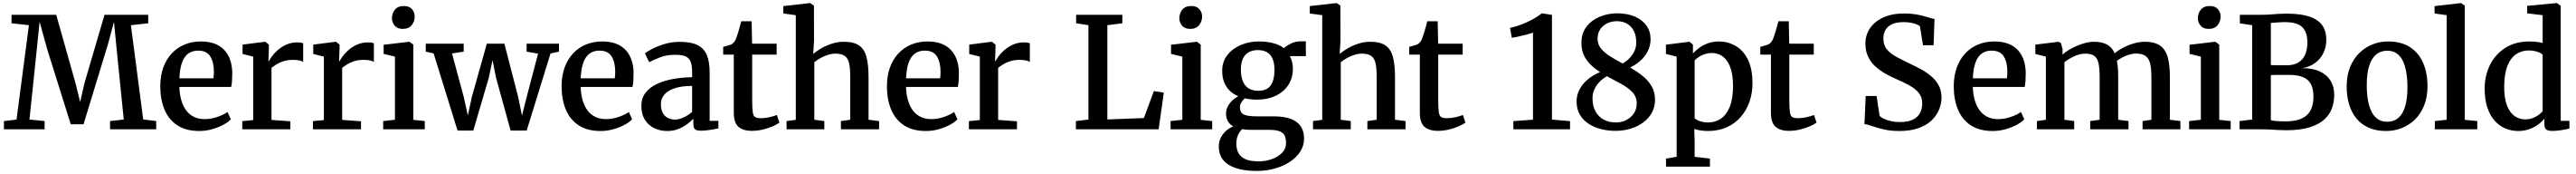

<svg xmlns="http://www.w3.org/2000/svg" viewBox="-20 -839 16748 1129"><path d="M87.5 -63 168 -675.5 55 -688V-743H345.5L470.5 -301L501 -177.5L529.5 -301L659.5 -743H943.5V-688L831 -675.5L911 -64L995.5 -53.5V0H695.5V-53.5L784.5 -63.5L739.5 -508L721 -697L681 -549L523 -32.5H440L289 -512.5L237.5 -697.5L218 -508L171.5 -63.5L270 -53.5V0H5.5V-53.5Z M1275.5 11Q1189 11 1132.8 -26Q1076.5 -63 1049.2 -128.5Q1022 -194 1022 -279Q1022 -346 1041.2 -399.8Q1060.5 -453.5 1095.8 -491.5Q1131 -529.5 1179.5 -549.8Q1228 -570 1286 -570Q1382.5 -570 1434.8 -518Q1487 -466 1490 -369.5Q1490 -338.5 1488.5 -315.5Q1487 -292.5 1483 -275H1146Q1147.5 -228 1158.5 -189.5Q1169.5 -151 1190 -123.2Q1210.5 -95.5 1240.8 -80.8Q1271 -66 1310.5 -66Q1352 -66 1394.2 -80.8Q1436.5 -95.5 1459 -112.5L1480.5 -65Q1463.5 -46.5 1431.5 -29.2Q1399.5 -12 1358.8 -0.5Q1318 11 1275.5 11ZM1146.5 -331H1368Q1369 -340 1369.8 -352Q1370.5 -364 1370.5 -373.5Q1370.5 -434 1347.5 -472.2Q1324.5 -510.5 1268.5 -510.5Q1243.5 -510.5 1222.2 -501.8Q1201 -493 1184.8 -472.8Q1168.5 -452.5 1158.5 -417.8Q1148.5 -383 1146.5 -331Z M1555 0V-53L1626 -60V-471.5L1557 -489V-549.5L1702 -568H1704.5L1728 -549.5V-530L1725 -442H1728Q1732.5 -451.5 1746.5 -471.5Q1760.5 -491.5 1784.2 -512.8Q1808 -534 1840.5 -549Q1873 -564 1913.5 -564Q1928 -564 1936.8 -562.2Q1945.5 -560.5 1951 -558.5V-437Q1944 -442.5 1927.8 -446.5Q1911.5 -450.5 1885.5 -450.5Q1848.5 -450.5 1821.5 -441.5Q1794.5 -432.5 1776 -420.5Q1757.5 -408.5 1745 -399.5V-61L1867.5 -52V0Z M2014.5 0V-53L2085.5 -60V-471.5L2016.5 -489V-549.5L2161.5 -568H2164L2187.5 -549.5V-530L2184.5 -442H2187.5Q2192 -451.5 2206 -471.5Q2220 -491.5 2243.8 -512.8Q2267.5 -534 2300 -549Q2332.5 -564 2373 -564Q2387.5 -564 2396.2 -562.2Q2405 -560.5 2410.5 -558.5V-437Q2403.5 -442.5 2387.2 -446.5Q2371 -450.5 2345 -450.5Q2308 -450.5 2281 -441.5Q2254 -432.5 2235.5 -420.5Q2217 -408.5 2204.5 -399.5V-61L2327 -52V0Z M2471 0V-53.5L2547.5 -62V-471.5L2474 -489.5V-548.5L2640 -568H2642L2667 -549.5V-61.5L2741.5 -53.5V0ZM2597.5 -651.5Q2563.5 -651.5 2545.8 -672.5Q2528 -693.5 2528 -721Q2528 -752.5 2547.2 -776.2Q2566.5 -800 2605.5 -800H2606.5Q2640.5 -800 2658.2 -779.8Q2676 -759.5 2676 -732Q2676 -700.5 2656.8 -676Q2637.5 -651.5 2598.5 -651.5Z M2748 -504V-555.5H2994.5V-504L2918.5 -492L2995 -209.5L3021.5 -89.5L3047.5 -210.5L3145 -555.5H3259L3348.5 -210.5L3373.5 -89L3404 -209.5L3478 -491L3403.5 -504V-555.5H3614V-504L3559 -492L3404 8H3299.5L3205 -334L3182 -448.5L3157.5 -334L3057 8H2954.5L2799 -492.5Z M3884.5 11Q3798 11 3741.8 -26Q3685.5 -63 3658.2 -128.5Q3631 -194 3631 -279Q3631 -346 3650.2 -399.8Q3669.5 -453.5 3704.8 -491.5Q3740 -529.5 3788.5 -549.8Q3837 -570 3895 -570Q3991.5 -570 4043.8 -518Q4096 -466 4099 -369.5Q4099 -338.5 4097.5 -315.5Q4096 -292.5 4092 -275H3755Q3756.5 -228 3767.5 -189.5Q3778.5 -151 3799 -123.2Q3819.5 -95.5 3849.8 -80.8Q3880 -66 3919.5 -66Q3961 -66 4003.2 -80.8Q4045.5 -95.5 4068 -112.5L4089.5 -65Q4072.5 -46.5 4040.5 -29.2Q4008.5 -12 3967.8 -0.5Q3927 11 3884.5 11ZM3755.5 -331H3977Q3978 -340 3978.8 -352Q3979.5 -364 3979.5 -373.5Q3979.5 -434 3956.5 -472.2Q3933.5 -510.5 3877.5 -510.5Q3852.5 -510.5 3831.2 -501.8Q3810 -493 3793.8 -472.8Q3777.5 -452.5 3767.5 -417.8Q3757.5 -383 3755.5 -331Z M4317.5 11Q4272.5 11 4234.2 -7Q4196 -25 4172.8 -61.5Q4149.5 -98 4149.5 -152.5Q4149.5 -201.5 4176.2 -236.5Q4203 -271.5 4249 -293.5Q4295 -315.5 4354.5 -326.2Q4414 -337 4479.5 -338V-369.5Q4479.5 -412 4470.5 -437Q4461.5 -462 4437.8 -472.8Q4414 -483.5 4369.5 -483.5Q4311.5 -483.5 4268 -465.8Q4224.5 -448 4200.5 -435.5L4172.5 -493Q4183 -502 4216.8 -520Q4250.5 -538 4298.2 -552.8Q4346 -567.5 4400 -567.5Q4472.5 -567.5 4514.8 -546.5Q4557 -525.5 4575.2 -481.8Q4593.5 -438 4593.5 -368.5V-55H4650.5V-6Q4639.5 -3.5 4620 0Q4600.5 3.5 4578.8 6.2Q4557 9 4539 9Q4509.5 9 4498.5 0.2Q4487.5 -8.5 4487.5 -38.5V-68.5Q4475 -55 4450.8 -36.2Q4426.5 -17.5 4392.8 -3.2Q4359 11 4317.5 11ZM4369 -63Q4394 -63 4425.2 -77.5Q4456.5 -92 4479.5 -112.5V-281.5Q4409.5 -281.5 4364.5 -265.8Q4319.5 -250 4298 -224Q4276.5 -198 4276.5 -165Q4276.5 -129.5 4288.5 -107Q4300.5 -84.5 4321.5 -73.8Q4342.5 -63 4369 -63Z M4867.5 10Q4810.5 10 4780.5 -16.5Q4750.5 -43 4750.5 -108V-484.5H4681.5V-535Q4692 -538 4704 -541.2Q4716 -544.5 4726.5 -548Q4737 -551.5 4742.5 -556Q4748.5 -561 4752.8 -566.2Q4757 -571.5 4760.8 -578.8Q4764.5 -586 4768 -596Q4773 -608.5 4778.8 -628.5Q4784.5 -648.5 4790.2 -668.5Q4796 -688.5 4799 -701H4866.5L4869.5 -555.5H5029V-484.5H4870V-188Q4870 -134.5 4874 -110Q4878 -85.5 4890.5 -78.8Q4903 -72 4927.5 -72Q4954.5 -72 4984.2 -79Q5014 -86 5030.5 -93L5047 -43.5Q5031 -31.5 5002.2 -19Q4973.5 -6.5 4938.2 1.8Q4903 10 4867.5 10Z M5153.5 -61.5V-740.5L5072.5 -751.5V-799.5L5245 -819H5247.5L5271.5 -802.5L5272 -574.5L5267 -488.5Q5284.5 -505 5315.8 -523.5Q5347 -542 5386 -555Q5425 -568 5466 -568Q5530 -568 5564.8 -544Q5599.5 -520 5613 -469.5Q5626.5 -419 5626.5 -340V-62L5695 -53.5V0H5447V-53.5L5507.5 -62V-340.5Q5507.5 -392.5 5500.8 -425.8Q5494 -459 5473.2 -475Q5452.5 -491 5411 -491Q5386.5 -491 5361.2 -482.8Q5336 -474.5 5313.2 -461.8Q5290.5 -449 5274 -435.5V-62L5339 -53.5V0H5093.5V-53.5Z M5999.5 11Q5913 11 5856.8 -26Q5800.5 -63 5773.2 -128.5Q5746 -194 5746 -279Q5746 -346 5765.2 -399.8Q5784.5 -453.5 5819.8 -491.5Q5855 -529.5 5903.5 -549.8Q5952 -570 6010 -570Q6106.5 -570 6158.8 -518Q6211 -466 6214 -369.5Q6214 -338.5 6212.5 -315.5Q6211 -292.5 6207 -275H5870Q5871.5 -228 5882.5 -189.5Q5893.5 -151 5914 -123.2Q5934.5 -95.5 5964.8 -80.8Q5995 -66 6034.5 -66Q6076 -66 6118.2 -80.8Q6160.5 -95.5 6183 -112.5L6204.5 -65Q6187.5 -46.5 6155.5 -29.2Q6123.5 -12 6082.8 -0.5Q6042 11 5999.5 11ZM5870.5 -331H6092Q6093 -340 6093.8 -352Q6094.5 -364 6094.5 -373.5Q6094.5 -434 6071.5 -472.2Q6048.5 -510.5 5992.5 -510.5Q5967.5 -510.5 5946.2 -501.8Q5925 -493 5908.8 -472.8Q5892.5 -452.5 5882.5 -417.8Q5872.5 -383 5870.5 -331Z M6279 0V-53L6350 -60V-471.5L6281 -489V-549.5L6426 -568H6428.5L6452 -549.5V-530L6449 -442H6452Q6456.5 -451.5 6470.5 -471.5Q6484.5 -491.5 6508.2 -512.8Q6532 -534 6564.5 -549Q6597 -564 6637.5 -564Q6652 -564 6660.8 -562.2Q6669.5 -560.5 6675 -558.5V-437Q6668 -442.5 6651.8 -446.5Q6635.5 -450.5 6609.5 -450.5Q6572.5 -450.5 6545.5 -441.5Q6518.5 -432.5 6500 -420.5Q6481.5 -408.5 6469 -399.5V-61L6591.5 -52V0Z M6974.5 0V-53.5L7056 -63V-675.5L6976 -688V-743H7276.5V-688L7179 -675.5V-64L7416.5 -73L7481.5 -248L7546 -238L7512.5 0Z M7590 0V-53.5L7666.5 -62V-471.5L7593 -489.5V-548.5L7759 -568H7761L7786 -549.5V-61.5L7860.5 -53.5V0ZM7716.5 -651.5Q7682.5 -651.5 7664.8 -672.5Q7647 -693.5 7647 -721Q7647 -752.5 7666.2 -776.2Q7685.5 -800 7724.5 -800H7725.5Q7759.5 -800 7777.2 -779.8Q7795 -759.5 7795 -732Q7795 -700.5 7775.8 -676Q7756.5 -651.5 7717.5 -651.5Z M8151 270Q8087.5 270 8041 259Q7994.5 248 7964 227.8Q7933.5 207.5 7918.5 178.5Q7903.5 149.5 7903.5 113Q7903.5 81 7916.2 55Q7929 29 7950.2 10.2Q7971.5 -8.5 7997.5 -19Q7974 -32 7962.2 -53.2Q7950.5 -74.5 7950.5 -103Q7950.5 -125.5 7961.2 -146.8Q7972 -168 7990 -185.8Q8008 -203.5 8030.5 -214.5Q7978 -236.5 7951.8 -278.8Q7925.5 -321 7925.5 -379Q7925.5 -439 7959.2 -481.8Q7993 -524.5 8047 -547.2Q8101 -570 8162.5 -570Q8215.5 -570 8257 -559.2Q8298.5 -548.5 8327 -526.5Q8338.5 -539 8369.2 -555Q8400 -571 8437.5 -571H8469.5V-475H8365Q8371 -464.5 8375.5 -451.8Q8380 -439 8382.5 -424.5Q8385 -410 8385 -394.5Q8385.5 -333.5 8355.8 -288Q8326 -242.5 8273.2 -217.5Q8220.5 -192.5 8150 -192.5Q8129 -192.5 8109.5 -194.8Q8090 -197 8072.5 -201Q8059 -189 8050 -174.2Q8041 -159.5 8041 -143Q8041 -108 8066.2 -96Q8091.5 -84 8151.5 -84H8262.5Q8329 -84 8372.5 -67.2Q8416 -50.5 8437 -18.2Q8458 14 8458 60Q8458 105.5 8433.5 144Q8409 182.5 8366 210.8Q8323 239 8267.8 254.5Q8212.5 270 8151 270ZM8162 208Q8206.5 208 8247 194Q8287.5 180 8314 153.2Q8340.5 126.5 8340.5 87.5Q8340.5 59.5 8331.5 40.8Q8322.5 22 8298.5 12.8Q8274.5 3.5 8229 3.5H8111.5Q8096 3.5 8081.8 2.5Q8067.5 1.5 8055 -1Q8037.5 16 8027.5 39.5Q8017.5 63 8017.5 94Q8017.5 129 8031.5 154.5Q8045.5 180 8077.2 194Q8109 208 8162 208ZM8160 -250Q8216 -250 8240.8 -285Q8265.5 -320 8265.5 -384Q8265.5 -429 8253.2 -457.5Q8241 -486 8217 -500Q8193 -514 8157.5 -514Q8124.5 -514 8099.8 -501Q8075 -488 8061 -460Q8047 -432 8047 -387Q8047 -346.5 8058.5 -315.5Q8070 -284.5 8095 -267.2Q8120 -250 8160 -250Z M8576 -61.5V-740.5L8495 -751.5V-799.5L8667.5 -819H8670L8694 -802.5L8694.5 -574.5L8689.5 -488.5Q8707 -505 8738.2 -523.5Q8769.5 -542 8808.5 -555Q8847.5 -568 8888.5 -568Q8952.5 -568 8987.2 -544Q9022 -520 9035.5 -469.5Q9049 -419 9049 -340V-62L9117.5 -53.5V0H8869.5V-53.5L8930 -62V-340.5Q8930 -392.5 8923.2 -425.8Q8916.5 -459 8895.8 -475Q8875 -491 8833.5 -491Q8809 -491 8783.8 -482.8Q8758.5 -474.5 8735.8 -461.8Q8713 -449 8696.5 -435.5V-62L8761.5 -53.5V0H8516V-53.5Z M9327.5 10Q9270.5 10 9240.5 -16.5Q9210.5 -43 9210.5 -108V-484.5H9141.5V-535Q9152 -538 9164 -541.2Q9176 -544.5 9186.5 -548Q9197 -551.5 9202.5 -556Q9208.5 -561 9212.8 -566.2Q9217 -571.5 9220.8 -578.8Q9224.5 -586 9228 -596Q9233 -608.5 9238.8 -628.5Q9244.5 -648.5 9250.2 -668.5Q9256 -688.5 9259 -701H9326.5L9329.5 -555.5H9489V-484.5H9330V-188Q9330 -134.5 9334 -110Q9338 -85.5 9350.5 -78.8Q9363 -72 9387.5 -72Q9414.5 -72 9444.2 -79Q9474 -86 9490.5 -93L9507 -43.5Q9491 -31.5 9462.2 -19Q9433.5 -6.5 9398.2 1.8Q9363 10 9327.5 10Z M9946 -62.5V-627.5Q9933.5 -622.5 9907.8 -615.5Q9882 -608.5 9854.5 -602.5Q9827 -596.5 9808.5 -594L9796.5 -658Q9832.5 -665.5 9871.2 -680.2Q9910 -695 9944.5 -713.8Q9979 -732.5 10002.5 -752.5H10003.5L10069.5 -742.5V-63L10187 -53V0H9818.5V-53Z M10480.5 10Q10434.5 10 10390 -1Q10345.5 -12 10309.2 -35Q10273 -58 10251.2 -94.2Q10229.5 -130.5 10229.5 -181.5Q10229.5 -218.5 10246.2 -253.8Q10263 -289 10297 -319.2Q10331 -349.5 10382.5 -371.5Q10349 -392.5 10321.5 -418.8Q10294 -445 10277.5 -479.8Q10261 -514.5 10261 -561.5Q10261 -623 10294 -665.8Q10327 -708.5 10380 -730.5Q10433 -752.5 10493 -752.5Q10559.5 -752.5 10608.2 -731.5Q10657 -710.5 10683.8 -672.8Q10710.5 -635 10710.5 -585.5Q10710.5 -528.5 10676.8 -481Q10643 -433.5 10578 -400.5Q10621.5 -376 10658.2 -346.8Q10695 -317.5 10717.2 -279.8Q10739.5 -242 10739.5 -191Q10739.5 -146 10719.5 -109Q10699.5 -72 10663.8 -45.2Q10628 -18.5 10581.2 -4.2Q10534.5 10 10480.5 10ZM10487 -44.5Q10520.5 -44.5 10551.2 -59.5Q10582 -74.5 10601.2 -102.2Q10620.5 -130 10620.5 -168Q10620.5 -211.5 10592.2 -241Q10564 -270.5 10519.5 -294.5Q10475 -318.5 10427 -344.5Q10400 -330 10378.8 -308Q10357.5 -286 10345.2 -259Q10333 -232 10333 -201.5Q10333 -154 10351.2 -118.8Q10369.5 -83.5 10403.8 -64Q10438 -44.5 10487 -44.5ZM10529 -427Q10569.5 -450.5 10593.5 -485.8Q10617.5 -521 10617.5 -563Q10617.5 -606.5 10602 -637.5Q10586.5 -668.5 10558.2 -685Q10530 -701.5 10490.5 -701.5Q10457.5 -701.5 10429 -688Q10400.5 -674.5 10383.2 -649Q10366 -623.5 10366 -588Q10366 -550.5 10389.2 -522.8Q10412.5 -495 10449.5 -472.2Q10486.5 -449.5 10529 -427Z M10811 242V190L10880 178.5V-471.5L10810.5 -489V-549L10961.5 -568H10963.5L10986 -549.5V-492Q11001.5 -510 11026 -528Q11050.5 -546 11083.2 -558Q11116 -570 11155 -570Q11212 -570 11262 -542Q11312 -514 11342.5 -454Q11373 -394 11373 -297Q11373 -234.5 11353.5 -178.8Q11334 -123 11296.8 -80.2Q11259.5 -37.5 11205.8 -13.2Q11152 11 11083 11Q11060.5 11 11035.5 7.2Q11010.5 3.5 10994.5 -2.5L10997 81V178.5L11096.5 190V242ZM11086.5 -44.5Q11131 -44.5 11167.2 -68.8Q11203.5 -93 11225 -145Q11246.5 -197 11246.5 -281.5Q11246.5 -338 11236 -378.5Q11225.5 -419 11206.8 -444.8Q11188 -470.5 11163.2 -482.8Q11138.5 -495 11110 -495Q11084.5 -495 11062.2 -487.5Q11040 -480 11023.2 -469Q11006.5 -458 10997 -447V-72.5Q11004.5 -62.5 11029.2 -53.5Q11054 -44.5 11086.5 -44.5Z M11610 10Q11553 10 11523 -16.5Q11493 -43 11493 -108V-484.5H11424V-535Q11434.5 -538 11446.5 -541.2Q11458.5 -544.5 11469 -548Q11479.5 -551.5 11485 -556Q11491 -561 11495.2 -566.2Q11499.5 -571.5 11503.2 -578.8Q11507 -586 11510.5 -596Q11515.5 -608.5 11521.2 -628.5Q11527 -648.5 11532.8 -668.5Q11538.5 -688.5 11541.5 -701H11609L11612 -555.5H11771.5V-484.5H11612.5V-188Q11612.5 -134.5 11616.5 -110Q11620.5 -85.5 11633 -78.8Q11645.5 -72 11670 -72Q11697 -72 11726.8 -79Q11756.5 -86 11773 -93L11789.5 -43.5Q11773.5 -31.5 11744.8 -19Q11716 -6.5 11680.8 1.8Q11645.5 10 11610 10Z M12327.5 11Q12270 11 12225 0.2Q12180 -10.5 12148.8 -21.5Q12117.5 -32.5 12101 -34L12109 -216H12180L12199.5 -87Q12209 -77 12228 -68Q12247 -59 12273.2 -53Q12299.5 -47 12330 -47Q12382 -47 12414.2 -62Q12446.5 -77 12461.5 -104.5Q12476.5 -132 12476.5 -169Q12476.5 -208.5 12454.2 -236Q12432 -263.5 12392.8 -285Q12353.5 -306.5 12302.5 -328.5Q12272.5 -341.5 12238.5 -360.2Q12204.5 -379 12174.5 -405.5Q12144.5 -432 12125.8 -469Q12107 -506 12107 -556Q12107 -611 12136.8 -655.2Q12166.5 -699.5 12222.8 -725.5Q12279 -751.5 12360 -751.5Q12398 -751.5 12429.2 -746.8Q12460.5 -742 12485 -735.2Q12509.5 -728.5 12527.5 -723Q12545.5 -717.5 12556.5 -716L12550.5 -545.5H12481.5L12461.5 -669Q12456 -674.5 12440.8 -680.8Q12425.5 -687 12404 -691.2Q12382.5 -695.5 12356.5 -695.5Q12311 -695.5 12281.8 -682.5Q12252.5 -669.5 12238.2 -645.8Q12224 -622 12224 -589Q12224 -546 12247.2 -518.2Q12270.5 -490.5 12310.5 -469.2Q12350.5 -448 12400 -424Q12434 -408.5 12469.2 -389.2Q12504.5 -370 12534.8 -344.5Q12565 -319 12583.5 -285.2Q12602 -251.5 12602 -206Q12602 -167.5 12586.5 -129Q12571 -90.5 12538.5 -58.8Q12506 -27 12453.5 -8Q12401 11 12327.5 11Z M12935 11Q12848.5 11 12792.2 -26Q12736 -63 12708.8 -128.5Q12681.5 -194 12681.5 -279Q12681.5 -346 12700.8 -399.8Q12720 -453.5 12755.2 -491.5Q12790.5 -529.5 12839 -549.8Q12887.5 -570 12945.5 -570Q13042 -570 13094.2 -518Q13146.5 -466 13149.5 -369.5Q13149.5 -338.5 13148 -315.5Q13146.5 -292.5 13142.5 -275H12805.5Q12807 -228 12818 -189.5Q12829 -151 12849.5 -123.2Q12870 -95.5 12900.2 -80.8Q12930.5 -66 12970 -66Q13011.5 -66 13053.8 -80.8Q13096 -95.5 13118.5 -112.5L13140 -65Q13123 -46.5 13091 -29.2Q13059 -12 13018.2 -0.5Q12977.5 11 12935 11ZM12806 -331H13027.5Q13028.5 -340 13029.2 -352Q13030 -364 13030 -373.5Q13030 -434 13007 -472.2Q12984 -510.5 12928 -510.5Q12903 -510.5 12881.8 -501.8Q12860.5 -493 12844.2 -472.8Q12828 -452.5 12818 -417.8Q12808 -383 12806 -331Z M13222 0V-53.5L13280.5 -62V-471.5L13212 -489V-549.5L13364 -568L13378.5 -559L13389 -520.5L13388.5 -484.5Q13410.5 -505 13446.2 -524.2Q13482 -543.5 13521 -555.8Q13560 -568 13592 -568Q13645.5 -568 13678.2 -549.8Q13711 -531.5 13728 -493.5Q13748 -511 13780.2 -528.2Q13812.5 -545.5 13850.2 -556.8Q13888 -568 13924 -568Q13970 -568 14001.5 -554.8Q14033 -541.5 14051.5 -514Q14070 -486.5 14078.2 -443.8Q14086.5 -401 14086.5 -341.5V-62L14155 -53.5V0H13909V-53.5L13966.5 -62V-337.5Q13966.5 -390.5 13958.8 -424.8Q13951 -459 13929.2 -475.2Q13907.5 -491.5 13866.5 -491.5Q13844 -491.5 13820.8 -484.2Q13797.5 -477 13777 -466Q13756.5 -455 13742 -444.5Q13745 -430 13747 -413.5Q13749 -397 13749.8 -378.8Q13750.5 -360.5 13750.5 -340V-62L13817.5 -53.5V0H13568.5V-53.5L13630 -62V-340.5Q13630 -393 13623.2 -426.2Q13616.5 -459.5 13596.8 -475.2Q13577 -491 13537 -491Q13500 -491 13463 -473.2Q13426 -455.5 13401 -435.5V-62L13464.5 -53.5V0Z M14211.5 0V-53.5L14288 -62V-471.5L14214.5 -489.5V-548.5L14380.5 -568H14382.5L14407.5 -549.5V-61.5L14482 -53.5V0ZM14338 -651.5Q14304 -651.5 14286.2 -672.5Q14268.5 -693.5 14268.5 -721Q14268.5 -752.5 14287.8 -776.2Q14307 -800 14346 -800H14347Q14381 -800 14398.8 -779.8Q14416.5 -759.5 14416.5 -732Q14416.5 -700.5 14397.2 -676Q14378 -651.5 14339 -651.5Z M14621.5 -63.5V-675.5L14541.5 -687.5V-743H14681.5Q14712.5 -743 14739 -745Q14765.5 -747 14790.2 -748.8Q14815 -750.5 14840.5 -750.5Q14915.5 -750.5 14966 -739Q15016.5 -727.5 15046.8 -705.2Q15077 -683 15090.2 -652Q15103.5 -621 15103.5 -581.5Q15103.5 -533.5 15084.5 -494.8Q15065.5 -456 15030.2 -430.2Q14995 -404.5 14947.5 -396.5Q15012 -397.5 15058.5 -376.8Q15105 -356 15130 -316.8Q15155 -277.5 15155 -223.5Q15155 -177.5 15140 -136Q15125 -94.5 15089.5 -62.8Q15054 -31 14994 -12.5Q14934 6 14844 6Q14813.5 6 14790 4.5Q14766.5 3 14741.2 1.5Q14716 0 14680.5 0H14539.5V-53.5ZM14743 -417Q14752.5 -416.5 14766.2 -416Q14780 -415.5 14795 -415.5Q14810 -415.5 14823.8 -415.5Q14837.5 -415.5 14847 -415.5Q14892 -415.5 14921.5 -433.2Q14951 -451 14965.8 -484Q14980.5 -517 14980.5 -563.5Q14980.5 -630 14947.5 -662.8Q14914.5 -695.5 14831 -695.5Q14814.5 -695.5 14797.2 -694.2Q14780 -693 14765.8 -691.8Q14751.5 -690.5 14743 -690ZM14743 -59.5Q14753.5 -56 14770.5 -54.2Q14787.5 -52.5 14806.2 -52Q14825 -51.5 14840.5 -51.5Q14906 -51.5 14945.5 -70.8Q14985 -90 15002.5 -125.8Q15020 -161.5 15020 -210.5Q15020 -286.5 14982.5 -319.8Q14945 -353 14862.5 -353Q14850 -353 14833.5 -353Q14817 -353 14799.5 -353Q14782 -353 14767.2 -352.8Q14752.5 -352.5 14743 -351.5Z M15236 -278.5Q15236 -349.5 15258.2 -404Q15280.5 -458.5 15318.5 -495.5Q15356.5 -532.5 15404.5 -551.2Q15452.5 -570 15504.5 -570Q15591 -570 15648 -532.8Q15705 -495.5 15733.2 -430.2Q15761.5 -365 15761.5 -280.5Q15761.5 -208.5 15739.2 -154Q15717 -99.5 15679 -62.8Q15641 -26 15592.8 -7.5Q15544.5 11 15492.5 11Q15428 11 15379.8 -10.2Q15331.5 -31.5 15299.5 -70.2Q15267.5 -109 15251.8 -162Q15236 -215 15236 -278.5ZM15500 -49Q15542 -49 15571.2 -73.5Q15600.5 -98 15615.8 -147.5Q15631 -197 15631 -272Q15631 -324.5 15623.8 -368.2Q15616.5 -412 15601.2 -443.8Q15586 -475.5 15560.8 -492.8Q15535.5 -510 15499.5 -510Q15457.5 -510 15427.8 -485.5Q15398 -461 15382.2 -411.8Q15366.5 -362.5 15366.5 -287Q15366.5 -234 15374 -190.2Q15381.5 -146.5 15397.5 -114.8Q15413.5 -83 15438.8 -66Q15464 -49 15500 -49Z M15886 -62V-740.5L15807.5 -751.5V-799.5L15978 -819H15979.5L16003.5 -802.5V-61.5L16085 -53.5V0H15809V-53.5Z M16351.5 11Q16307.5 11 16268.2 -5.2Q16229 -21.5 16198.5 -55.2Q16168 -89 16150.5 -141Q16133 -193 16133 -264Q16133 -347.5 16167.2 -417Q16201.5 -486.5 16266.8 -528.2Q16332 -570 16425.5 -570Q16448.5 -570 16470.2 -567.2Q16492 -564.5 16510 -560.5V-740.5L16409.5 -752.5V-801L16600 -819H16603L16627.5 -801V-55H16684V-4.5Q16663 0 16633.2 5.2Q16603.5 10.5 16573.5 10.5Q16547.5 10.5 16534.2 2Q16521 -6.5 16521 -38.5V-69Q16504 -47.5 16478.2 -29.2Q16452.5 -11 16420.2 0Q16388 11 16351.5 11ZM16396.5 -64.5Q16423 -64.5 16445.2 -72.8Q16467.5 -81 16484.2 -93.5Q16501 -106 16510 -118V-483.5Q16502.5 -494.5 16476.2 -503Q16450 -511.5 16419.5 -511.5Q16375 -511.5 16339.2 -488.5Q16303.5 -465.5 16282.2 -414.5Q16261 -363.5 16260 -279.5Q16259.5 -203 16277.8 -155.5Q16296 -108 16327.2 -86.2Q16358.5 -64.5 16396.5 -64.5Z"/></svg>

Font: Merriweather Light 18pt SemiBold
Style: Regular
Weight: 600
Version: Version 2.100